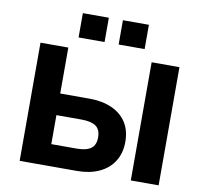

<svg xmlns="http://www.w3.org/2000/svg" viewBox="-95 -1024 1208 1128"><g transform="rotate(10 509.0 -459.5)"><path d="M94 0V-705H260V-431H435Q511 -431 567.5 -406Q624 -381 655 -333.5Q686 -286 686 -217Q686 -150 655 -101Q624 -52 567.5 -26Q511 0 435 0ZM260 -129H410Q469 -129 496.5 -149.5Q524 -170 524 -215Q524 -262 496 -282Q468 -302 410 -302H260ZM757 0V-705H923V0ZM548 -774V-919H703V-774ZM309 -774V-919H464V-774Z"/></g></svg>

Font: Nunito Sans 6pt ExtraBold
Style: Regular
Weight: 800
Version: Version 3.101;gftools[0.9.27]